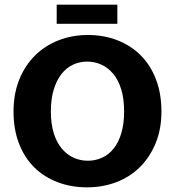

<svg xmlns="http://www.w3.org/2000/svg" viewBox="-20 -792 750 823"><path d="M357 -642Q425 -642 483 -619.5Q541 -597 583 -555Q625 -513 648.5 -452Q672 -391 672 -314Q672 -239 647.5 -179Q623 -119 580.5 -76.5Q538 -34 479.5 -11.5Q421 11 353 11Q285 11 227 -11Q169 -33 127 -74.5Q85 -116 61.5 -176.5Q38 -237 38 -314Q38 -389 62 -449.5Q86 -510 129 -553Q172 -596 230.5 -619Q289 -642 357 -642ZM198 -314Q198 -261 210.5 -221Q223 -181 245 -155Q267 -129 295.5 -116Q324 -103 357 -103Q389 -103 417.5 -116Q446 -129 467 -155Q488 -181 500 -221Q512 -261 512 -314Q512 -369 499.5 -409.5Q487 -450 465 -476Q443 -502 414.5 -515Q386 -528 353 -528Q321 -528 292.5 -514.5Q264 -501 243 -474Q222 -447 210 -407Q198 -367 198 -314ZM483 -772V-690H223V-772Z"/></svg>

Font: Mukta Mahee ExtraBold
Style: Regular
Weight: 800
Designer: Shuchita Grover, Noopur Datye, Girish Dalvi, Yashodeep Gholap
Foundry: Ek Type
Version: Version 2.538;PS 1.000;hotconv 16.6.51;makeotf.lib2.5.65220;